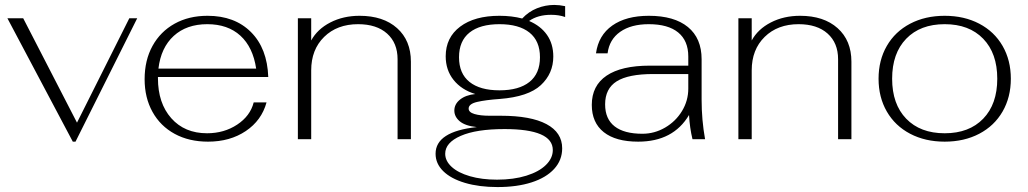

<svg xmlns="http://www.w3.org/2000/svg" viewBox="-20 -564 4166 778"><path d="M10 -490H74L292 -67L504 -490H536L286 10H275Z M1008 -149H1060Q1040 -76 976 -33Q912 10 823 10Q746 10 688 -21.5Q630 -53 598 -110.5Q566 -168 566 -243Q566 -320 598 -378Q630 -436 687.5 -468Q745 -500 821 -500Q931 -500 997 -434Q1063 -368 1067 -252H620V-247Q620 -146 674 -85Q728 -24 819 -24Q888 -24 941 -59Q994 -94 1008 -149ZM622 -286H1018Q1005 -373 954 -419.5Q903 -466 820 -466Q736 -466 684 -418.5Q632 -371 622 -286Z M1187 -490H1241V-400Q1266 -446 1318.5 -473Q1371 -500 1437 -500Q1533 -500 1589 -450Q1645 -400 1645 -314V0H1591V-324Q1591 -390 1548.5 -428Q1506 -466 1431 -466Q1346 -466 1293.5 -414.5Q1241 -363 1241 -279V0H1187Z M2213 -504Q2159 -504 2124 -479Q2171 -459 2196.5 -422.5Q2222 -386 2222 -335Q2222 -266 2171.5 -219Q2121 -172 2005 -163Q1948 -159 1913.5 -151Q1879 -143 1879 -124Q1879 -109 1902.5 -102Q1926 -95 1964 -95H2009Q2131 -95 2194.5 -61Q2258 -27 2258 37Q2258 85 2225.5 120.5Q2193 156 2134 175Q2075 194 1996 194Q1921 194 1864 177Q1807 160 1776 129.5Q1745 99 1745 59Q1745 -31 1912 -49Q1865 -54 1843 -72.5Q1821 -91 1821 -116Q1821 -142 1844 -160.5Q1867 -179 1906 -183Q1850 -200 1818 -240Q1786 -280 1786 -336Q1786 -412 1844.5 -456Q1903 -500 2004 -500Q2054 -500 2096 -489Q2122 -517 2156 -530.5Q2190 -544 2226 -544Q2247 -544 2270 -539V-495Q2245 -504 2213 -504ZM2004 -466Q1925 -466 1882.5 -432Q1840 -398 1840 -332Q1840 -266 1882.5 -232Q1925 -198 2004 -198Q2083 -198 2125.5 -232Q2168 -266 2168 -332Q2168 -398 2125.5 -432Q2083 -466 2004 -466ZM1784 59Q1784 88 1810 112Q1836 136 1884 150Q1932 164 1994 164Q2061 164 2112.5 148Q2164 132 2192 104.5Q2220 77 2220 44Q2220 -41 2024 -41Q1910 -41 1847 -13.5Q1784 14 1784 59Z M2378 -139Q2378 -217 2438 -257.5Q2498 -298 2613 -298H2769V-335Q2769 -399 2728 -432.5Q2687 -466 2609 -466Q2537 -466 2493 -435Q2449 -404 2442 -348H2395Q2405 -421 2461 -460.5Q2517 -500 2609 -500Q2712 -500 2767.5 -454.5Q2823 -409 2823 -324V-160Q2823 -78 2837 0H2786Q2775 -45 2772 -98Q2708 10 2566 10Q2475 10 2426.5 -28.5Q2378 -67 2378 -139ZM2769 -205V-264H2627Q2526 -264 2479 -234.5Q2432 -205 2432 -141Q2432 -82 2470.5 -52Q2509 -22 2583 -22Q2632 -22 2675 -47Q2718 -72 2743.5 -114Q2769 -156 2769 -205Z M2972 -490H3026V-400Q3051 -446 3103.5 -473Q3156 -500 3222 -500Q3318 -500 3374 -450Q3430 -400 3430 -314V0H3376V-324Q3376 -390 3333.5 -428Q3291 -466 3216 -466Q3131 -466 3078.5 -414.5Q3026 -363 3026 -279V0H2972Z M3540 -245Q3540 -320 3573.5 -378Q3607 -436 3668 -468Q3729 -500 3808 -500Q3887 -500 3948 -468Q4009 -436 4042.5 -378Q4076 -320 4076 -245Q4076 -170 4042.5 -112Q4009 -54 3948 -22Q3887 10 3808 10Q3729 10 3668 -22Q3607 -54 3573.5 -112Q3540 -170 3540 -245ZM4021 -245Q4021 -348 3964 -407Q3907 -466 3808 -466Q3709 -466 3652 -407Q3595 -348 3595 -245Q3595 -142 3652 -83Q3709 -24 3808 -24Q3907 -24 3964 -83Q4021 -142 4021 -245Z"/></svg>

Font: Fahkwang ExtraLight
Style: Regular
Weight: 275
Designer: Suppakit Chalermlarp | Katatrad Co.,Ltd.
Foundry: Cadson Demak Co.,Ltd.
Version: Version 1.000; ttfautohint (v1.6)